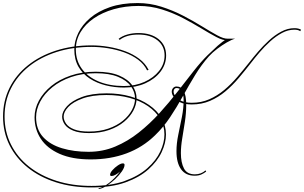

<svg xmlns="http://www.w3.org/2000/svg" viewBox="-85 -973 1997 1261"><path d="M729 -398Q667 -398 609 -412.5Q551 -427 504.5 -457Q458 -487 430.5 -534.5Q403 -582 403 -649Q403 -702 429 -756Q455 -810 507 -854.5Q559 -899 637 -926Q715 -953 819 -953Q899 -953 974.5 -929Q1050 -905 1117.5 -870Q1185 -835 1241.5 -800Q1298 -765 1341 -741.5Q1384 -718 1410 -719L1409 -708Q1379 -707 1335.5 -730Q1292 -753 1237 -786.5Q1182 -820 1117 -854Q1052 -888 978.5 -911Q905 -934 825 -934Q737 -934 662 -912.5Q587 -891 531 -852.5Q475 -814 444 -762Q413 -710 413 -649Q413 -576 452 -522Q491 -468 562.5 -438Q634 -408 729 -408Q803 -408 863.5 -435Q924 -462 960 -507.5Q996 -553 996 -609Q996 -671 949 -708.5Q902 -746 824 -746Q746 -746 701 -711L694 -718Q718 -737 752 -746.5Q786 -756 824 -756Q907 -756 956.5 -716Q1006 -676 1006 -609Q1006 -550 969 -502Q932 -454 869.5 -426Q807 -398 729 -398ZM1074 -395Q1066 -395 1060.5 -388.5Q1055 -382 1055 -371Q1055 -358 1067 -340.5Q1079 -323 1105.5 -310.5Q1132 -298 1175 -298Q1237 -298 1289.5 -321Q1342 -344 1387.5 -382Q1433 -420 1473.5 -467.5Q1514 -515 1553 -564Q1577 -595 1609.5 -633Q1642 -671 1680.5 -706.5Q1719 -742 1761.5 -765Q1804 -788 1849 -788Q1875 -788 1892 -778L1887 -768Q1879 -774 1869 -776Q1859 -778 1848 -778Q1807 -778 1767 -756.5Q1727 -735 1690 -701.5Q1653 -668 1620.5 -630Q1588 -592 1562 -558Q1524 -509 1483 -460.5Q1442 -412 1395.5 -373Q1349 -334 1294.5 -310.5Q1240 -287 1175 -287Q1128 -287 1099 -301Q1070 -315 1056.5 -334.5Q1043 -354 1043 -371Q1043 -385 1052 -395Q1061 -405 1074 -405Q1106 -405 1122 -375Q1138 -345 1138 -284Q1138 -231 1129.5 -174.5Q1121 -118 1112 -65Q1103 -12 1103 33Q1103 94 1123 133Q1143 172 1195 172Q1236 172 1265 146L1269 154Q1253 166 1236 173.5Q1219 181 1193 181Q1135 181 1104.5 139Q1074 97 1074 20Q1074 -31 1086 -88.5Q1098 -146 1109.5 -204Q1121 -262 1121 -314Q1121 -356 1109 -375.5Q1097 -395 1074 -395ZM496 24Q590 24 672 -10.5Q754 -45 826.5 -102.5Q899 -160 962.5 -230Q1026 -300 1081.5 -371.5Q1137 -443 1186.5 -506Q1236 -569 1279 -611Q1314 -645 1344.5 -672.5Q1375 -700 1407 -719H1459Q1435 -712 1404 -694Q1373 -676 1342 -652.5Q1311 -629 1287 -603Q1238 -548 1196.5 -480Q1155 -412 1115.5 -340.5Q1076 -269 1032 -203Q988 -137 933 -84Q852 -5 745.5 34.5Q639 74 511 74Q389 74 306.5 37.5Q224 1 183 -61.5Q142 -124 142 -203Q142 -259 170.5 -312Q199 -365 251.5 -408Q304 -451 378.5 -476.5Q453 -502 544 -502Q638 -502 697 -477Q756 -452 784 -412Q812 -372 812 -326Q812 -287 791 -247Q770 -207 730 -173.5Q690 -140 632 -119.5Q574 -99 499 -99Q435 -99 396 -115Q357 -131 340 -156Q323 -181 323 -207Q323 -240 355 -275.5Q387 -311 452 -335.5Q517 -360 615 -360Q699 -360 770 -340Q841 -320 894 -283.5Q947 -247 976 -198Q1005 -149 1005 -90Q1005 -35 977 25.5Q949 86 890 139Q831 192 738.5 225Q646 258 516 258Q388 258 281.5 224Q175 190 97.5 127.5Q20 65 -22.5 -20Q-65 -105 -65 -208Q-65 -310 -22.5 -395.5Q20 -481 98 -543.5Q176 -606 282.5 -640.5Q389 -675 516 -675Q570 -675 627.5 -665.5Q685 -656 737.5 -636.5Q790 -617 830 -586.5Q870 -556 891 -514L881 -511Q861 -552 822 -581Q783 -610 732 -628.5Q681 -647 625.5 -656Q570 -665 516 -665Q391 -665 286.5 -631.5Q182 -598 105.5 -537Q29 -476 -13 -392.5Q-55 -309 -55 -208Q-55 -108 -13 -24Q29 60 105 120.5Q181 181 285.5 214.5Q390 248 516 248Q644 248 734.5 215.5Q825 183 883 131.5Q941 80 968 21.5Q995 -37 995 -90Q995 -146 966.5 -193.5Q938 -241 887 -276Q836 -311 766.5 -330Q697 -349 614 -349Q519 -349 456.5 -326Q394 -303 363.5 -270.5Q333 -238 333 -208Q333 -184 349 -161Q365 -138 401.5 -123.5Q438 -109 499 -109Q571 -109 627 -128.5Q683 -148 722 -180Q761 -212 781.5 -250.5Q802 -289 802 -326Q802 -369 774.5 -407Q747 -445 690 -468.5Q633 -492 544 -492Q454 -492 382 -467Q310 -442 258.5 -400Q207 -358 179.5 -306.5Q152 -255 152 -203Q152 -123 198 -73Q244 -23 322 0.5Q400 24 496 24ZM733 110Q733 127 715.5 152.5Q698 178 671.5 203Q645 228 616.5 246.5Q588 265 566 268L560 264Q592 259 631.5 228Q671 197 703 154Q688 167 673.5 175Q659 183 648 183Q638 183 638 175Q638 162 653.5 144.5Q669 127 689 113.5Q709 100 722 100Q733 100 733 110Z"/></svg>

Font: Ballet
Style: Regular
Weight: 400
Designer: Maximiliano R. Sproviero
Foundry: Omnibus-Type
Version: Version 1.100